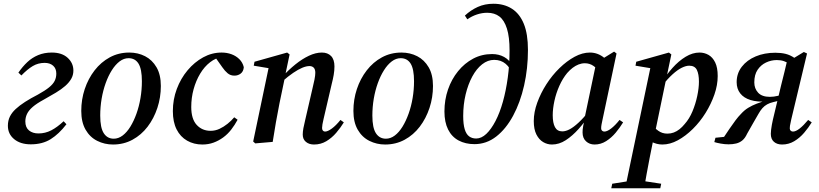

<svg xmlns="http://www.w3.org/2000/svg" viewBox="-20 -756 4365 1023"><path d="M144 13Q89 13 55.5 -14.5Q22 -42 22 -86Q22 -113 32.5 -134.5Q43 -156 63.5 -175Q84 -194 113.5 -213Q143 -232 182 -252Q220 -273 241.5 -290.5Q263 -308 271.5 -325.5Q280 -343 280 -364Q280 -391 263 -406Q246 -421 218 -421Q183 -421 154.5 -404Q126 -387 94 -354L78 -369Q100 -401 125.5 -425Q151 -449 183.5 -462.5Q216 -476 256 -476Q310 -476 340.5 -448Q371 -420 371 -380Q371 -356 359.5 -336Q348 -316 327.5 -298Q307 -280 278 -262.5Q249 -245 213 -225Q176 -205 154.5 -186.5Q133 -168 124 -149Q115 -130 115 -109Q115 -77 134.5 -61Q154 -45 185 -45Q221 -45 253 -61.5Q285 -78 319 -110L334 -94Q294 -42 250 -14.5Q206 13 144 13Z M582 14Q537 14 498 -5.5Q459 -25 436 -65Q413 -105 413 -165Q413 -226 431.5 -281.5Q450 -337 484 -381Q518 -425 565 -450.5Q612 -476 669 -476Q715 -476 753 -456.5Q791 -437 814 -397.5Q837 -358 837 -298Q837 -237 818.5 -181Q800 -125 766.5 -81Q733 -37 686 -11.5Q639 14 582 14ZM586 -17Q611 -17 633.5 -34Q656 -51 674.5 -81Q693 -111 707 -150Q721 -189 728.5 -233.5Q736 -278 736 -323Q736 -388 718 -417Q700 -446 665 -446Q640 -446 617.5 -429Q595 -412 576 -382Q557 -352 543 -313Q529 -274 521.5 -230Q514 -186 514 -140Q514 -75 533 -46Q552 -17 586 -17Z M1058 14Q1013 14 977 -6.5Q941 -27 921 -66.5Q901 -106 901 -164Q901 -226 922 -282Q943 -338 979.5 -381.5Q1016 -425 1062.5 -450.5Q1109 -476 1161 -476Q1189 -476 1213.5 -467Q1238 -458 1255.5 -440.5Q1273 -423 1279 -398Q1277 -375 1262.5 -364Q1248 -353 1229 -353Q1208 -353 1193 -365.5Q1178 -378 1165 -397L1119 -462H1178V-453H1165Q1130 -448 1099.5 -424.5Q1069 -401 1046.5 -363.5Q1024 -326 1011.5 -280.5Q999 -235 999 -186Q999 -122 1028 -90.5Q1057 -59 1102 -59Q1127 -59 1149.5 -69.5Q1172 -80 1192.5 -96.5Q1213 -113 1228 -131L1246 -118Q1231 -90 1212 -65.5Q1193 -41 1169 -23.5Q1145 -6 1117.5 4Q1090 14 1058 14Z M1340 8 1329 -2 1413 -403 1434 -389 1332 -406 1336 -427 1510 -476 1523 -466 1499 -352 1498 -344 1469 -205Q1459 -155 1450 -103.5Q1441 -52 1433 0ZM1653 14Q1627 14 1610 0Q1593 -14 1593 -39Q1593 -54 1596.5 -73Q1600 -92 1606 -116L1645 -285Q1651 -308 1655.5 -331.5Q1660 -355 1660 -368Q1660 -387 1651.5 -395.5Q1643 -404 1629 -404Q1612 -404 1590.5 -395Q1569 -386 1542.5 -368Q1516 -350 1484 -322L1478 -347H1484Q1518 -384 1554 -413Q1590 -442 1626 -459Q1662 -476 1695 -476Q1726 -476 1744 -457.5Q1762 -439 1762 -402Q1762 -380 1758 -357Q1754 -334 1748 -311L1704 -122Q1700 -106 1698 -93.5Q1696 -81 1696 -74Q1696 -65 1700.5 -60Q1705 -55 1712 -55Q1726 -55 1748 -71Q1770 -87 1794 -117L1812 -104Q1795 -76 1771.5 -48.5Q1748 -21 1718.5 -3.5Q1689 14 1653 14Z M2032 14Q1987 14 1948 -5.5Q1909 -25 1886 -65Q1863 -105 1863 -165Q1863 -226 1881.5 -281.5Q1900 -337 1934 -381Q1968 -425 2015 -450.5Q2062 -476 2119 -476Q2165 -476 2203 -456.5Q2241 -437 2264 -397.5Q2287 -358 2287 -298Q2287 -237 2268.5 -181Q2250 -125 2216.5 -81Q2183 -37 2136 -11.5Q2089 14 2032 14ZM2036 -17Q2061 -17 2083.5 -34Q2106 -51 2124.5 -81Q2143 -111 2157 -150Q2171 -189 2178.5 -233.5Q2186 -278 2186 -323Q2186 -388 2168 -417Q2150 -446 2115 -446Q2090 -446 2067.5 -429Q2045 -412 2026 -382Q2007 -352 1993 -313Q1979 -274 1971.5 -230Q1964 -186 1964 -140Q1964 -75 1983 -46Q2002 -17 2036 -17Z M2508 12Q2460 12 2423.5 -7.5Q2387 -27 2367.5 -66Q2348 -105 2348 -162Q2348 -224 2367 -279Q2386 -334 2420.5 -376.5Q2455 -419 2501 -443.5Q2547 -468 2602 -468Q2638 -468 2666 -452.5Q2694 -437 2710 -407H2723L2710 -360Q2699 -395 2674 -416Q2649 -437 2613 -437Q2579 -437 2549 -413.5Q2519 -390 2496.5 -348.5Q2474 -307 2461 -253Q2448 -199 2448 -138Q2448 -94 2456 -67.5Q2464 -41 2479.5 -29.5Q2495 -18 2517 -18Q2545 -18 2571 -42.5Q2597 -67 2620 -111Q2643 -155 2659.5 -214Q2676 -273 2685.5 -342.5Q2695 -412 2695 -487Q2695 -559 2681 -603.5Q2667 -648 2641 -668Q2615 -688 2576 -688Q2549 -688 2521.5 -679Q2494 -670 2470 -653L2457 -673Q2488 -702 2525.5 -719Q2563 -736 2609 -736Q2666 -736 2707.5 -709.5Q2749 -683 2771 -629Q2793 -575 2793 -490Q2793 -391 2772.5 -300.5Q2752 -210 2714 -139.5Q2676 -69 2624 -28.5Q2572 12 2508 12Z M2921 14Q2896 14 2874 1Q2852 -12 2838 -39.5Q2824 -67 2824 -111Q2824 -158 2842.5 -209Q2861 -260 2891.5 -307.5Q2922 -355 2961 -393Q3000 -431 3041.5 -453.5Q3083 -476 3123 -476Q3145 -476 3164.5 -468.5Q3184 -461 3200.5 -447Q3217 -433 3229 -413L3178 -374Q3163 -390 3142.5 -404.5Q3122 -419 3096 -419Q3079 -419 3062.5 -412.5Q3046 -406 3031 -394.5Q3016 -383 3002 -367Q2978 -338 2960.5 -299Q2943 -260 2934 -218.5Q2925 -177 2925 -142Q2925 -101 2937 -78.5Q2949 -56 2976 -56Q2994 -56 3015 -67Q3036 -78 3062.5 -102.5Q3089 -127 3121 -167L3127 -148H3124Q3096 -106 3063 -69Q3030 -32 2994.5 -9Q2959 14 2921 14ZM3148 14Q3121 14 3102.5 -3Q3084 -20 3084 -50Q3084 -58 3084.5 -65.5Q3085 -73 3087.5 -86Q3090 -99 3095 -120L3094 -123L3157 -423L3163 -426L3252 -481L3265 -471L3190 -117Q3187 -103 3185 -92.5Q3183 -82 3183 -72Q3183 -64 3188 -59.5Q3193 -55 3200 -55Q3215 -55 3236.5 -71.5Q3258 -88 3281 -117L3300 -104Q3283 -76 3260.5 -49Q3238 -22 3209.5 -4Q3181 14 3148 14Z M3237 247 3242 223 3343 207H3398L3503 223L3498 247ZM3311 247 3447 -403 3468 -389 3366 -406 3370 -427 3544 -476 3557 -466 3531 -342 3529 -334 3467 -35 3462 -17Q3451 38 3441.5 85Q3432 132 3425 172.5Q3418 213 3412 247ZM3509 14Q3479 14 3450.5 -1Q3422 -16 3402 -45L3449 -96Q3466 -75 3487 -59.5Q3508 -44 3536 -44Q3554 -44 3570 -50Q3586 -56 3600.5 -67.5Q3615 -79 3628 -95Q3653 -123 3669.5 -162.5Q3686 -202 3695 -244.5Q3704 -287 3704 -321Q3704 -361 3693 -383.5Q3682 -406 3652 -406Q3635 -406 3612.5 -395Q3590 -384 3563.5 -360Q3537 -336 3506 -297L3497 -313H3503Q3530 -357 3563 -394Q3596 -431 3633 -453.5Q3670 -476 3707 -476Q3733 -476 3755 -463.5Q3777 -451 3790.5 -423.5Q3804 -396 3804 -351Q3804 -303 3786.5 -252.5Q3769 -202 3739.5 -154.5Q3710 -107 3671.5 -69Q3633 -31 3591.5 -8.5Q3550 14 3509 14Z M3786 1 3792 -22 3870 -30 3830 -15Q3850 -45 3867 -70Q3884 -95 3899 -115Q3914 -135 3928 -149Q3946 -169 3966.5 -181.5Q3987 -194 4011.5 -203.5Q4036 -213 4066 -221V-215Q4015 -212 3979 -223Q3943 -234 3924 -258.5Q3905 -283 3905 -318Q3905 -365 3932.5 -400.5Q3960 -436 4006.5 -455.5Q4053 -475 4111 -475Q4142 -475 4166 -469Q4190 -463 4212 -448L4263 -479L4280 -471L4196 -120Q4194 -109 4192 -100.5Q4190 -92 4189 -85.5Q4188 -79 4188 -72Q4188 -64 4193 -59.5Q4198 -55 4205 -55Q4220 -55 4240.5 -71Q4261 -87 4286 -117L4305 -104Q4288 -76 4264.5 -48.5Q4241 -21 4211.5 -3.5Q4182 14 4147 14Q4120 14 4103.5 -0.5Q4087 -15 4087 -43Q4087 -52 4088.5 -64.5Q4090 -77 4092.5 -91Q4095 -105 4098 -118L4142 -302Q4151 -338 4160 -374Q4169 -410 4177 -446L4185 -416Q4172 -425 4156 -430.5Q4140 -436 4119 -436Q4089 -436 4061.5 -423Q4034 -410 4016.5 -384Q3999 -358 3999 -317Q3999 -284 4019.5 -262Q4040 -240 4082 -240Q4103 -240 4125 -245.5Q4147 -251 4169 -257L4160 -227L4100 -212Q4082 -208 4067.5 -200Q4053 -192 4042 -179.5Q4031 -167 4021 -149Q4007 -125 3992.5 -99.5Q3978 -74 3961 -44Q3950 -20 3935.5 -8Q3921 4 3902.5 8.5Q3884 13 3862 13Q3842 13 3820 9Q3798 5 3786 1Z"/></svg>

Font: Source Serif 4 48pt SemiBold
Style: Italic
Weight: 600
Italic angle: -12°
Designer: Frank Grießhammer
Foundry: Adobe Systems Incorporated
Version: Version 4.004;hotconv 1.0.116;makeotfexe 2.5.65601